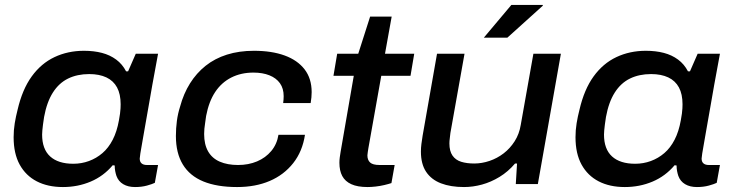

<svg xmlns="http://www.w3.org/2000/svg" viewBox="-20 -743 2957 775"><path d="M234 12Q173 12 128.5 -11Q84 -34 59.5 -78.5Q35 -123 35 -189Q35 -218 39.5 -245.5Q44 -273 51 -300Q70 -382 108 -434.5Q146 -487 200 -512.5Q254 -538 319 -538Q359 -538 391.5 -529.5Q424 -521 449 -502.5Q474 -484 489 -455H497L528 -526H618L595 -401Q587 -353 579 -309.5Q571 -266 565 -230Q559 -194 554 -167Q549 -140 546.5 -123.5Q544 -107 544 -103Q544 -90 551.5 -83.5Q559 -77 573 -77H618L605 -5Q595 0 573.5 6Q552 12 525 12Q497 12 477.5 0.5Q458 -11 450 -33Q447 -42 445 -52.5Q443 -63 443 -75L435 -76Q398 -32 346 -10Q294 12 234 12ZM276 -82Q309 -82 339 -93Q369 -104 393.5 -125Q418 -146 435 -179Q452 -212 460 -257Q463 -273 464.5 -284.5Q466 -296 466.5 -305.5Q467 -315 467 -322Q467 -363 452.5 -390Q438 -417 409.5 -430.5Q381 -444 340 -444Q292 -444 255 -426Q218 -408 193.5 -369.5Q169 -331 158 -271Q155 -253 153.5 -240Q152 -227 151 -217.5Q150 -208 150 -200Q150 -141 182.5 -111.5Q215 -82 276 -82Z M937 12Q856 12 801 -10.5Q746 -33 718 -79Q690 -125 690 -194Q690 -225 694 -255Q698 -285 707 -313Q721 -365 747 -406.5Q773 -448 810 -477.5Q847 -507 896 -522.5Q945 -538 1005 -538Q1077 -538 1129 -519Q1181 -500 1209.5 -463Q1238 -426 1238 -371Q1238 -361 1237 -350Q1236 -339 1234 -327H1123Q1124 -335 1124.5 -341.5Q1125 -348 1125 -355Q1125 -386 1110 -407Q1095 -428 1067.5 -439Q1040 -450 1003 -450Q953 -450 913.5 -430Q874 -410 848.5 -371.5Q823 -333 812 -275Q810 -259 808 -246.5Q806 -234 805 -223.5Q804 -213 804 -202Q804 -160 820 -132Q836 -104 867 -90.5Q898 -77 941 -77Q983 -77 1017.5 -91.5Q1052 -106 1075 -133.5Q1098 -161 1104 -199H1211Q1201 -132 1163.5 -84.5Q1126 -37 1068.5 -12.5Q1011 12 937 12Z M1464 12Q1423 12 1398 0.5Q1373 -11 1361.5 -32.5Q1350 -54 1350 -86Q1350 -97 1351.5 -108Q1353 -119 1355 -131L1408 -437H1326L1341 -526H1426L1474 -676H1561L1534 -526H1652L1637 -437H1519L1467 -145Q1466 -138 1464.5 -129Q1463 -120 1463 -116Q1463 -97 1474 -87Q1485 -77 1512 -77H1573L1560 -4Q1548 0 1531 4Q1514 8 1496 10Q1478 12 1464 12Z M1853 12Q1799 12 1760 -3Q1721 -18 1700 -49.5Q1679 -81 1679 -131Q1679 -146 1681 -162Q1683 -178 1686 -196L1744 -526H1855L1798 -206Q1797 -195 1795.5 -184.5Q1794 -174 1794 -164Q1794 -133 1806.5 -115Q1819 -97 1841.5 -90Q1864 -83 1894 -83Q1925 -83 1956 -93.5Q1987 -104 2013 -124Q2039 -144 2057.5 -173Q2076 -202 2082 -239L2133 -526H2244L2151 0H2062L2067 -83H2059Q2031 -50 1996.5 -29Q1962 -8 1925.5 2Q1889 12 1853 12ZM1933 -591 2044 -723H2171V-720L2028 -591Z M2502 12Q2441 12 2396.5 -11Q2352 -34 2327.5 -78.5Q2303 -123 2303 -189Q2303 -218 2307.5 -245.5Q2312 -273 2319 -300Q2338 -382 2376 -434.5Q2414 -487 2468 -512.5Q2522 -538 2587 -538Q2627 -538 2659.5 -529.5Q2692 -521 2717 -502.5Q2742 -484 2757 -455H2765L2796 -526H2886L2863 -401Q2855 -353 2847 -309.5Q2839 -266 2833 -230Q2827 -194 2822 -167Q2817 -140 2814.5 -123.5Q2812 -107 2812 -103Q2812 -90 2819.5 -83.5Q2827 -77 2841 -77H2886L2873 -5Q2863 0 2841.5 6Q2820 12 2793 12Q2765 12 2745.5 0.5Q2726 -11 2718 -33Q2715 -42 2713 -52.5Q2711 -63 2711 -75L2703 -76Q2666 -32 2614 -10Q2562 12 2502 12ZM2544 -82Q2577 -82 2607 -93Q2637 -104 2661.5 -125Q2686 -146 2703 -179Q2720 -212 2728 -257Q2731 -273 2732.5 -284.5Q2734 -296 2734.5 -305.5Q2735 -315 2735 -322Q2735 -363 2720.5 -390Q2706 -417 2677.5 -430.5Q2649 -444 2608 -444Q2560 -444 2523 -426Q2486 -408 2461.5 -369.5Q2437 -331 2426 -271Q2423 -253 2421.5 -240Q2420 -227 2419 -217.5Q2418 -208 2418 -200Q2418 -141 2450.5 -111.5Q2483 -82 2544 -82Z"/></svg>

Font: Archivo SemiExpanded Medium
Style: Italic
Weight: 500
Width: 6
Italic angle: -10°
Designer: Hector Gatti
Foundry: Omnibus-Type
Version: Version 2.001